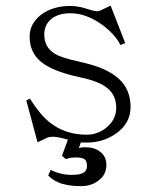

<svg xmlns="http://www.w3.org/2000/svg" viewBox="-20 -505 540 667"><path d="M195.3 36.1 209 47.9Q214.8 44.9 226.6 43Q236.3 42 245.1 42Q264.6 42 273.4 47.9Q282.2 54.7 282.2 71.3Q282.2 87.9 270.5 94.7Q258.8 102.5 229.5 102.5Q206.1 102.5 185.5 96.7Q168 91.8 156.2 85L147.5 104.5Q162.1 120.1 183.6 128.9Q212.9 141.6 260.7 141.6Q297.9 141.6 322.3 122.1Q349.6 101.6 349.6 68.4Q349.6 38.1 327.1 21.5Q307.6 6.8 281.2 6.8Q272.5 6.8 265.6 6.8Q258.8 7.8 253.9 9.8L260.7 -9.8H282.2Q338.9 -9.8 382.8 -41Q433.6 -76.2 433.6 -133.8Q433.6 -194.3 392.6 -231.4Q350.6 -270.5 257.8 -290L254.9 -291Q195.3 -303.7 171.9 -317.4Q133.8 -339.8 133.8 -384.8Q133.8 -420.9 161.1 -441.4Q185.5 -459 224.6 -459Q279.3 -459 335 -418.9Q379.9 -385.7 398.4 -348.6L415 -355.5L364.3 -485.4L327.1 -467.8Q320.3 -464.8 309.6 -466.8Q302.7 -467.8 287.1 -472.7Q269.5 -478.5 258.8 -480.5Q241.2 -484.4 224.6 -484.4Q164.1 -484.4 123 -454.1Q83 -422.9 83 -377.9Q83 -322.3 123 -290Q163.1 -256.8 258.8 -236.3Q324.2 -222.7 352.5 -199.2Q383.8 -173.8 383.8 -130.9Q383.8 -90.8 351.6 -63.5Q321.3 -37.1 281.2 -37.1Q206.1 -37.1 152.3 -80.1Q119.1 -106.4 84 -162.1L71.3 -156.2L110.4 -10.7L145.5 -27.3Q157.2 -31.2 173.8 -29.3Q183.6 -28.3 207 -22.5L215.8 -19.5Z"/></svg>

Font: BatangChe
Style: Regular
Weight: 400
Monospace: yes
Version: Version 2.21